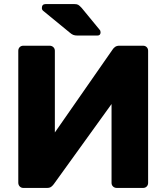

<svg xmlns="http://www.w3.org/2000/svg" viewBox="-20 -925 819 945"><path d="M362 -750Q348 -750 340 -753.5Q332 -757 324 -764L191 -873Q186 -878 186 -885Q186 -905 205 -905H345Q358 -905 364.5 -901.5Q371 -898 382 -886L470 -779Q475 -774 475 -766Q475 -750 459 -750ZM95 0Q84 0 77 -7.5Q70 -15 70 -26V-675Q70 -686 77 -693Q84 -700 95 -700H224Q235 -700 242.5 -693Q250 -686 250 -675V-273L534 -681Q539 -689 547 -694.5Q555 -700 568 -700H684Q695 -700 702 -693Q709 -686 709 -675V-25Q709 -14 702 -7Q695 0 684 0H555Q544 0 536.5 -7Q529 -14 529 -25V-413L245 -19Q240 -12 232.5 -6Q225 0 211 0Z"/></svg>

Font: Fz Rubik
Style: Bold
Weight: 700
Designer: Hubert and Fischer
Foundry: Hubert and Fischer
Version: Vit hóa bi FontZin.com